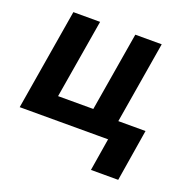

<svg xmlns="http://www.w3.org/2000/svg" viewBox="-127 -671 969 973"><g transform="rotate(20 357.0 -184.5)"><path d="M610.4 175.4H463.4L495.4 -20.6L491.8 0H15.3L106.2 -545.5H250.4L179 -119H369L440.3 -545.5H582.7L509.2 -104.4H655.9Z"/></g></svg>

Font: Linik Sans
Style: Bold Italic
Weight: 700
Italic angle: 9°
Designer: Fonts by Rasmus Andersson / Changes by Cristiano Sobral with parts from Marc Monis
Foundry: rsms
Version: Version 3.020; ttfautohint (v1.6)